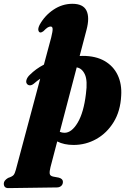

<svg xmlns="http://www.w3.org/2000/svg" viewBox="-119 -755 678 1010"><path d="M58.5 -314.5Q48.5 -306.5 39 -306.2Q29.5 -306 23.5 -313Q16 -321.5 20.5 -335.5Q25 -349.5 38 -361.5Q53.5 -377 72 -390.5Q90.5 -404 112 -415L150.5 -558.5Q158.5 -591 157.8 -603.2Q157 -615.5 147.5 -615.5Q140 -615.5 131.8 -610.5Q123.5 -605.5 109.5 -591Q100 -584 94.5 -584Q86 -584 83 -594.8Q80 -605.5 89.5 -624.5Q116.5 -673.5 162.5 -704.2Q208.5 -735 262 -735Q318.5 -735 336 -699Q353.5 -663 336 -597.5L300 -460.5Q308 -461 316 -461Q385 -461 431.5 -434Q478 -407 500.2 -359.8Q522.5 -312.5 518.5 -251.5Q514.5 -171 479 -113Q443.5 -55 388 -23.8Q332.5 7.5 268 7.5Q218 7.5 182 -11L146.5 124.5Q141 146.5 142.5 158.5Q144 170.5 161 174L190.5 179.5Q212 185.5 212 201.5Q212 215 203 223Q194 231 180 231L-74.5 234.5Q-99 235 -99 210.5Q-99 194.5 -76.5 181Q-53.5 173.5 -47 165Q-40.5 156.5 -35.5 137.5L92.5 -341Q75 -329 58.5 -314.5ZM333 -261Q342.5 -331 327.5 -363.5Q312.5 -396 284.5 -400.5L195.5 -61.5Q207 -56.5 220.5 -56.5Q258 -56.5 289.8 -110Q321.5 -163.5 333 -261Z"/></svg>

Font: Fraunces 144pt S050 Black
Style: Italic
Weight: 900
Italic angle: -16°
Version: Version 1.000; ttfautohint (v1.8.3)